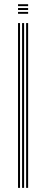

<svg xmlns="http://www.w3.org/2000/svg" viewBox="-20 -912 224 932"><path d="M106.8 0V-800H116.5V0ZM67.5 0V-800H77.2V0ZM87.2 0V-800H97V0ZM67.5 -882.2V-891.5H116.5V-882.2ZM67.5 -845V-854.2H116.5V-845ZM67.5 -863.5V-873H116.5V-863.5Z"/></svg>

Font: Big Shoulders Inline Text ExtraLight
Style: Regular
Weight: 250
Version: Version 2.002